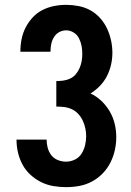

<svg xmlns="http://www.w3.org/2000/svg" viewBox="-20 -763 540 791"><path d="M252 8Q226 8 199.5 3.5Q173 -1 149 -13Q125 -25 105 -43.5Q85 -62 72.5 -85.5Q60 -109 54 -135Q48 -161 48 -188H172Q172 -171 176.5 -154Q181 -137 191.5 -123.5Q202 -110 218.5 -103.5Q235 -97 252 -97Q271 -97 288.5 -105.5Q306 -114 316 -130Q326 -146 330.5 -164.5Q335 -183 335 -202Q335 -218 331.5 -234.5Q328 -251 321 -266Q314 -281 302.5 -293.5Q291 -306 276 -313Q261 -320 244.5 -322Q228 -324 212 -324V-429Q226 -429 241 -431Q256 -433 269.5 -439.5Q283 -446 292.5 -457.5Q302 -469 308 -483Q314 -497 316.5 -511.5Q319 -526 319 -541Q319 -558 316 -574Q313 -590 305.5 -605Q298 -620 283.5 -629Q269 -638 253 -638Q237 -638 223.5 -630.5Q210 -623 202 -609.5Q194 -596 191 -581Q188 -566 188 -550H64V-551Q64 -577 69 -602Q74 -627 85.5 -649.5Q97 -672 114.5 -691Q132 -710 154.5 -721.5Q177 -733 202 -738Q227 -743 253 -743Q278 -743 304 -738Q330 -733 352.5 -720.5Q375 -708 392.5 -688.5Q410 -669 421 -645.5Q432 -622 437.5 -596.5Q443 -571 443 -545Q443 -521 437.5 -496.5Q432 -472 420.5 -449.5Q409 -427 391.5 -409Q374 -391 353 -378Q378 -366 398 -347Q418 -328 432 -304Q446 -280 452.5 -253Q459 -226 459 -198Q459 -171 453 -144Q447 -117 434.5 -92.5Q422 -68 402.5 -48Q383 -28 358.5 -15Q334 -2 307 3Q280 8 252 8Z"/></svg>

Font: Iosevka Curly Extrabold
Style: Regular
Weight: 800
Monospace: yes
Designer: Belleve Invis
Foundry: Belleve Invis
Version: Version 22.1.2; ttfautohint (v1.8.4)